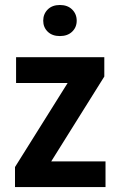

<svg xmlns="http://www.w3.org/2000/svg" viewBox="-20 -761 489 781"><path d="M409.2 -104.5V0H77.1V-104.5ZM404.3 -449.7 123 0H41V-81.5L320.8 -528.3H404.3ZM358.9 -528.3V-423.3H45.4V-528.3ZM155.8 -676.8Q155.8 -704.1 174.1 -722.4Q192.4 -740.7 223.6 -740.7Q254.9 -740.7 273.4 -722.4Q292 -704.1 292 -676.8Q292 -649.9 273.4 -632.1Q254.9 -614.3 223.6 -614.3Q192.4 -614.3 174.1 -632.1Q155.8 -649.9 155.8 -676.8Z"/></svg>

Font: Roboto Condensed SemiBold
Style: Regular
Weight: 600
Designer: Christian Robertson
Foundry: Google
Version: Version 3.008; 2023